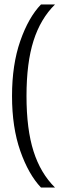

<svg xmlns="http://www.w3.org/2000/svg" viewBox="-20 -708 282 862"><path d="M227 134H164Q108 75 71 -30.5Q34 -136 34 -277Q34 -418 71 -524Q108 -630 164 -688H227Q162 -624 130.5 -525Q99 -426 99 -277Q99 -128 130.5 -29Q162 70 227 134Z"/></svg>

Font: Overused Grotesk Book
Style: Regular
Weight: 350
Version: Version 0.003